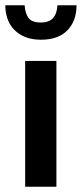

<svg xmlns="http://www.w3.org/2000/svg" viewBox="-21 -705 310 725"><path d="M74 0V-475H192V0ZM72 -685Q74 -655 86.5 -637.5Q99 -620 134 -620Q164 -620 179 -636.5Q194 -653 196 -685H268Q268 -626 233.5 -590.5Q199 -555 134 -555Q98 -555 72.5 -566Q47 -577 30.5 -595Q14 -613 6.5 -636.5Q-1 -660 -1 -685Z"/></svg>

Font: Mukta Mahee SemiBold
Style: Regular
Weight: 600
Designer: Shuchita Grover, Noopur Datye, Girish Dalvi, Yashodeep Gholap
Foundry: Ek Type
Version: Version 2.538;PS 1.000;hotconv 16.6.51;makeotf.lib2.5.65220;